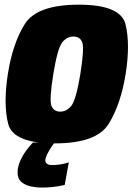

<svg xmlns="http://www.w3.org/2000/svg" viewBox="-20 -624 588 841"><path d="M220.5 4Q403.5 4 456.2 -81.8Q509 -167.5 530.5 -300.5Q551 -431.5 529.8 -517.5Q508.5 -603.5 325.5 -603.5Q141.5 -603.5 88.5 -518.5Q35.5 -433.5 14.5 -300.5Q-6 -169 15.5 -82.5Q37 4 220.5 4ZM243.5 -135Q216 -135 205.5 -160Q195 -185 213.5 -300Q232.5 -414 253 -439Q273.5 -464 301.5 -464Q330 -464 340 -439.2Q350 -414.5 332 -300Q313 -185.5 292.2 -160.2Q271.5 -135 243.5 -135ZM164 197.5Q188 197.5 209 195.2Q230 193 245 190Q260 187 263.5 186L281.5 87Q277.5 88.5 265.5 91.8Q253.5 95 238 97Q222.5 99 208 99Q193 99 185.8 93.2Q178.5 87.5 178.5 79Q178.5 68.5 185.8 53.5Q193 38.5 202.8 23.5Q212.5 8.5 219.5 0H124.5Q110.5 14 94.5 35.8Q78.5 57.5 67.8 82.5Q57 107.5 57 131.5Q57 157.5 72.2 171.8Q87.5 186 112.2 191.8Q137 197.5 164 197.5Z"/></svg>

Font: Anybody Condensed Black
Style: Italic
Weight: 900
Width: 3
Italic angle: -10°
Version: Version 1.113;gftools[0.9.25]